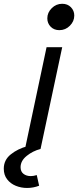

<svg xmlns="http://www.w3.org/2000/svg" viewBox="-109 -772 405 995"><path d="M213.4 -527.3 101.1 0H20.5L132.3 -527.3ZM198.7 -615.7Q170.9 -615.7 153.6 -633.5Q136.2 -651.4 136.2 -676.8Q136.2 -707 159.2 -729.7Q182.1 -752.4 213.4 -752.4Q241.2 -752.4 258.5 -734.6Q275.9 -716.8 275.9 -691.4Q275.9 -661.6 253.2 -638.7Q230.5 -615.7 198.7 -615.7ZM31.2 202.1Q0.5 202.1 -27.1 190.9Q-54.7 179.7 -72 157.2Q-89.4 134.8 -89.4 102.1Q-89.4 57.1 -53.2 28.1Q-17.1 -1 33.7 -14.6L60.1 -8.3L59.6 0H101.1Q61 10.3 29.3 35.9Q-2.4 61.5 -2.4 94.7Q-2.4 117.2 12.7 128.9Q27.8 140.6 50.3 140.6Q64.5 140.6 81.5 135.3L93.8 190.4Q64 202.1 31.2 202.1Z"/></svg>

Font: Schibsted Grotesk
Style: Italic
Weight: 400
Italic angle: -12°
Designer: Bakken & Baeck AS, Henrik Kongsvoll
Foundry: Schibsted ASA
Version: Version 1.100; ttfautohint (v1.8.4.7-5d5b);gftools[0.9.25]